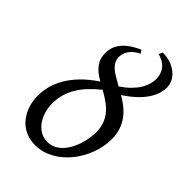

<svg xmlns="http://www.w3.org/2000/svg" viewBox="-222 -811 916 916"><g transform="rotate(45 236.5 -352.5)"><path d="M227 -33C158 -33 113 -102 113 -180C113 -266 157 -331 237 -396C283 -369 359 -330 359 -232C359 -146 313 -33 227 -33ZM382 -612C382 -566 354 -511 280 -461L240 -484C217 -497 181 -522 181 -559C181 -611 222 -635 244 -646L233 -662C123 -614 122 -552 122 -526C122 -482 146 -446 202 -416C142 -377 38 -290 38 -158C38 -66 93 19 196 19C329 19 435 -125 435 -260C435 -368 358 -416 317 -440C432 -515 447 -585 447 -621C447 -679 387 -724 320 -724H314L306 -705C363 -690 382 -652 382 -612Z"/></g></svg>

Font: Temporarium
Style: Italic
Weight: 400
Italic angle: -7°
Version: Version 1.1